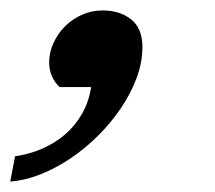

<svg xmlns="http://www.w3.org/2000/svg" viewBox="-75 -175 416 371"><path d="M200.2 -84Q200.2 -54.7 189.2 -24.9Q178.2 4.9 159.2 33.2Q140.1 61.5 115 86.7Q89.8 111.8 61.5 130.9Q33.2 149.9 3.2 161.9Q-26.9 173.8 -55.2 175.8L-45.9 127Q-18.1 123 6.6 112.3Q31.2 101.6 50.8 84.7Q70.3 67.9 83.5 44.9Q96.7 22 101.1 -6.8H40Q30.3 -16.1 25.1 -28.3Q20 -40.5 20 -54.2Q20 -74.2 28.6 -92.5Q37.1 -110.8 51.3 -124.8Q65.4 -138.7 84 -146.7Q102.5 -154.8 123 -154.8Q156.7 -154.8 178.5 -137.5Q200.2 -120.1 200.2 -84Z"/></svg>

Font: Charis SIL Phon
Style: Bold Italic
Weight: 700
Italic angle: -11°
Foundry: SIL International
Version: Version 5.000